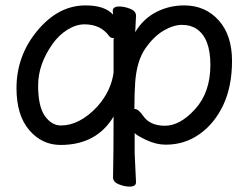

<svg xmlns="http://www.w3.org/2000/svg" viewBox="-20 -512 920 710"><path d="M459 178Q440 178 419 169.5Q398 161 398 144Q400 55 400 -81Q337 24 204 24Q135 24 88 -31Q41 -86 41 -186Q41 -306 118.5 -399Q196 -492 296 -492Q368 -492 398 -458L397 -472Q397 -488 421 -488Q440 -488 461.5 -479.5Q483 -471 483 -454L480 -393Q509 -442 557 -467Q605 -492 661 -492Q739 -492 788.5 -437Q838 -382 838 -287Q838 -193 806 -124.5Q774 -56 718.5 -16.5Q663 23 593 23Q557 23 520.5 5.5Q484 -12 478 -20V56L483 162Q483 178 459 178ZM205 -48Q274 -48 339 -117Q391 -175 400 -244V-368Q402 -369 402 -370Q402 -371 399 -371Q390 -371 384 -378Q353 -422 292 -422Q262 -422 230 -402.5Q198 -383 174 -349Q121 -274 121 -196Q121 -118 146 -83Q171 -48 205 -48ZM509 -84Q534 -47 590 -47Q646 -47 702 -109Q758 -171 758 -272Q758 -371 707 -405Q685 -420 653 -420Q621 -420 584.5 -398.5Q548 -377 517 -332Q486 -287 480 -209Q477 -167 477 -111L476 -110Q476 -109 478 -109Q492 -109 509 -84Z"/></svg>

Font: LXGW WenKai TC
Style: Bold
Weight: 700
Designer: LXGW / Fontworks Inc.
Foundry: LXGW / Fontworks Inc.
Version: Version 1.330;April 28, 2024